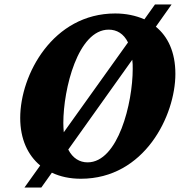

<svg xmlns="http://www.w3.org/2000/svg" viewBox="-20 -785 816 855"><path d="M89 50H164L211 -16C249 2 292 11 340 11C624 11 761 -271 761 -456C761 -554 727 -623 674 -666L744 -765H670L623 -699C584 -716 540 -725 493 -725C216 -725 70 -453 70 -260C70 -165 104 -94 159 -48ZM262 -237C262 -389 327 -653 464 -653C500 -653 531 -635 550 -596L264 -196C263 -209 262 -223 262 -237ZM370 -62C335 -62 304 -80 284 -119L569 -519C571 -506 571 -493 571 -478C571 -326 506 -62 370 -62Z"/></svg>

Font: Noto Serif SemiCondensed Black
Style: Italic
Weight: 900
Width: 4
Italic angle: -12°
Designer: Monotype Design Team
Foundry: Monotype Imaging Inc.
Version: Version 2.014